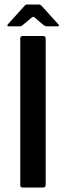

<svg xmlns="http://www.w3.org/2000/svg" viewBox="-20 -833 292 853"><path d="M183 -11Q183 0 171 0H81Q70 0 70 -11V-662Q70 -673 81 -673H171Q183 -673 183 -662ZM17 -716Q14 -716 13 -718.5Q12 -721 14 -724L90 -808Q94 -813 99 -813H154Q159 -813 164 -808L240 -724Q242 -721 241.5 -718.5Q241 -716 237 -716H190Q184 -716 181 -717.5Q178 -719 173 -722L133 -756Q128 -760 122 -756L80 -721Q77 -718 74 -717Q71 -716 66 -716Z"/></svg>

Font: Glory SemiBold
Style: Regular
Weight: 600
Designer: Robert Leuschke
Foundry: Robert Leuschke
Version: Version 1.011